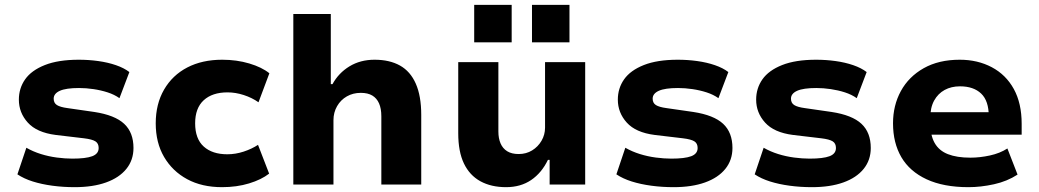

<svg xmlns="http://www.w3.org/2000/svg" viewBox="-20 -763 4296 794"><path d="M289 11Q241 11 196.5 5Q152 -1 115.5 -12.5Q79 -24 52 -42L89 -152Q117 -136 149 -126Q181 -116 215 -111.5Q249 -107 279 -107Q335 -107 361.5 -117Q388 -127 388 -151Q388 -170 374.5 -178.5Q361 -187 328 -191L210 -205Q132 -215 95 -256Q58 -297 58 -351Q58 -398 84 -435Q110 -472 165.5 -494Q221 -516 306 -516Q347 -516 386.5 -510.5Q426 -505 459.5 -493.5Q493 -482 515 -465L474 -357Q453 -372 425 -381Q397 -390 366.5 -394.5Q336 -399 307 -399Q253 -399 227.5 -387.5Q202 -376 202 -355Q202 -337 215.5 -328.5Q229 -320 259 -316L370 -300Q455 -287 493.5 -251Q532 -215 532 -151Q532 -101 502.5 -64.5Q473 -28 418.5 -8.5Q364 11 289 11Z M898 11Q815 11 754 -22Q693 -55 658.5 -114Q624 -173 624 -253Q624 -333 658.5 -392.5Q693 -452 754.5 -484Q816 -516 899 -516Q959 -516 1011 -500.5Q1063 -485 1094 -460L1049 -340Q1022 -359 988 -370Q954 -381 921 -381Q858 -381 822.5 -348.5Q787 -316 787 -253Q787 -189 822.5 -157Q858 -125 920 -125Q954 -125 987.5 -136Q1021 -147 1047 -164L1093 -45Q1061 -20 1010 -4.5Q959 11 898 11Z M1193 0V-705H1348V-415H1355Q1380 -461 1425 -488.5Q1470 -516 1529 -516Q1591 -516 1634 -492Q1677 -468 1699.5 -417Q1722 -366 1722 -288V0H1557V-282Q1557 -314 1547.5 -335.5Q1538 -357 1519.5 -368Q1501 -379 1472 -379Q1440 -379 1414.5 -364.5Q1389 -350 1374 -324Q1359 -298 1359 -266V0Z M2073 11Q2011 11 1966.5 -13.5Q1922 -38 1898.5 -87Q1875 -136 1875 -212V-506H2041V-219Q2041 -191 2050 -170Q2059 -149 2077.5 -137.5Q2096 -126 2125 -126Q2156 -126 2180.5 -141Q2205 -156 2219.5 -181Q2234 -206 2234 -235V-506H2400V0H2253V-102H2246Q2220 -48 2176.5 -18.5Q2133 11 2073 11ZM2180 -588V-743H2335V-588ZM1941 -588V-743H2096V-588Z M2766 11Q2718 11 2673.5 5Q2629 -1 2592.5 -12.5Q2556 -24 2529 -42L2566 -152Q2594 -136 2626 -126Q2658 -116 2692 -111.5Q2726 -107 2756 -107Q2812 -107 2838.5 -117Q2865 -127 2865 -151Q2865 -170 2851.5 -178.5Q2838 -187 2805 -191L2687 -205Q2609 -215 2572 -256Q2535 -297 2535 -351Q2535 -398 2561 -435Q2587 -472 2642.5 -494Q2698 -516 2783 -516Q2824 -516 2863.5 -510.5Q2903 -505 2936.5 -493.5Q2970 -482 2992 -465L2951 -357Q2930 -372 2902 -381Q2874 -390 2843.5 -394.5Q2813 -399 2784 -399Q2730 -399 2704.5 -387.5Q2679 -376 2679 -355Q2679 -337 2692.5 -328.5Q2706 -320 2736 -316L2847 -300Q2932 -287 2970.5 -251Q3009 -215 3009 -151Q3009 -101 2979.5 -64.5Q2950 -28 2895.5 -8.5Q2841 11 2766 11Z M3338 11Q3290 11 3245.5 5Q3201 -1 3164.5 -12.5Q3128 -24 3101 -42L3138 -152Q3166 -136 3198 -126Q3230 -116 3264 -111.5Q3298 -107 3328 -107Q3384 -107 3410.5 -117Q3437 -127 3437 -151Q3437 -170 3423.5 -178.5Q3410 -187 3377 -191L3259 -205Q3181 -215 3144 -256Q3107 -297 3107 -351Q3107 -398 3133 -435Q3159 -472 3214.5 -494Q3270 -516 3355 -516Q3396 -516 3435.5 -510.5Q3475 -505 3508.5 -493.5Q3542 -482 3564 -465L3523 -357Q3502 -372 3474 -381Q3446 -390 3415.5 -394.5Q3385 -399 3356 -399Q3302 -399 3276.5 -387.5Q3251 -376 3251 -355Q3251 -337 3264.5 -328.5Q3278 -320 3308 -316L3419 -300Q3504 -287 3542.5 -251Q3581 -215 3581 -151Q3581 -101 3551.5 -64.5Q3522 -28 3467.5 -8.5Q3413 11 3338 11Z M3985 11Q3882 11 3812 -21.5Q3742 -54 3707.5 -113Q3673 -172 3673 -253Q3673 -327 3705.5 -386.5Q3738 -446 3800 -481Q3862 -516 3949 -516Q4023 -516 4081.5 -485Q4140 -454 4172.5 -395Q4205 -336 4205 -251V-206H3804V-299H4080L4069 -282Q4069 -346 4037.5 -376Q4006 -406 3950 -406Q3914 -406 3886.5 -391Q3859 -376 3843 -347Q3827 -318 3827 -274V-256Q3827 -204 3845 -172Q3863 -140 3900 -125.5Q3937 -111 3993 -111Q4032 -111 4073.5 -120Q4115 -129 4146 -149L4188 -41Q4145 -13 4090.5 -1Q4036 11 3985 11Z"/></svg>

Font: Nunito Sans 6pt ExtraBold
Style: Regular
Weight: 800
Version: Version 3.101;gftools[0.9.27]